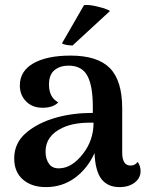

<svg xmlns="http://www.w3.org/2000/svg" viewBox="-20 -754 601 784"><path d="M429 -709 276 -568Q242 -570 233 -577L323 -733Q343 -736 381 -726.5Q419 -717 429 -709ZM542 -93Q554 -77 554 -55Q554 -27 530 -8.5Q506 10 468 10Q420 10 394.5 -22.5Q369 -55 366 -129Q337 -65 285.5 -27.5Q234 10 167 10Q109 10 73.5 -21Q38 -52 38 -107Q38 -170 86.5 -211.5Q135 -253 210 -274Q278 -293 359 -293V-318Q359 -404 336.5 -445Q314 -486 260 -486Q225 -486 202.5 -467.5Q180 -449 180 -409Q180 -356 218 -336Q197 -314 154 -314Q112 -314 86.5 -340Q61 -366 61 -405Q61 -464 116.5 -495.5Q172 -527 268 -527Q378 -527 428.5 -476Q479 -425 479 -311V-131Q479 -78 513 -78Q532 -78 542 -93ZM227 -67Q275 -70 318.5 -125.5Q362 -181 362 -253Q282 -255 235 -232Q166 -200 166 -135Q166 -104 181 -84Q196 -64 227 -67Z"/></svg>

Font: Arima Koshi Semi Bold
Style: Regular
Weight: 600
Designer: Joana Correia and Natanael Gama
Foundry: NDISCOVER
Version: Version 1.019;PS 001.019;hotconv 1.0.88;makeotf.lib2.5.64775